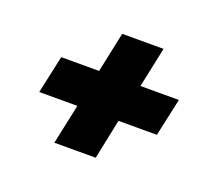

<svg xmlns="http://www.w3.org/2000/svg" viewBox="-78 -560 699 615"><g transform="rotate(20 271.5 -253.0)"><path d="M158 -52 187 -188H57L85 -317H214L243 -454H384L355 -317H486L458 -188H327L299 -52Z"/></g></svg>

Font: Saira Thin ExtraBold
Style: Italic
Weight: 800
Italic angle: -12°
Version: Version 1.101